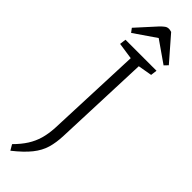

<svg xmlns="http://www.w3.org/2000/svg" viewBox="-384 -905 1112 1112"><g transform="rotate(45 172.0 -348.5)"><path d="M159 -646 57 -661 62 -700H316L311 -661L225 -646L202 -52Q200 4 187 48.5Q174 93 140.5 135Q107 177 45 226L25 192Q63 154 86 117.5Q109 81 120.5 41Q132 1 135 -50ZM344 -773 323 -751 191 -843 57 -751 39 -775 147 -894Q161 -908 171.5 -915.5Q182 -923 195 -923Q202 -923 207 -921.5Q212 -920 217 -919Z"/></g></svg>

Font: Literata 12pt Light
Style: Italic
Weight: 300
Italic angle: -2°
Designer: Latin by Veronika Burian and Jose Scaglione. Greek by Irene Vlachou. Cyrillic by Vera Evstafieva
Foundry: TypeTogether
Version: Version 3.002